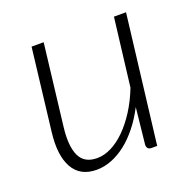

<svg xmlns="http://www.w3.org/2000/svg" viewBox="-96 -597 709 701"><g transform="rotate(-20 258.0 -246.0)"><path d="M142.5 -497.5 105 -181Q96.5 -109.5 114.5 -71.2Q132.5 -33 182 -33Q209.5 -33 237.5 -47Q265.5 -61 292 -87.2Q318.5 -113.5 342 -150.2Q365.5 -187 383.5 -233L415.5 -497.5H462.5L402.5 0H380.5Q371 0 366.8 -5Q362.5 -10 362.5 -18.5L377.5 -160Q357 -120.5 332.2 -89.5Q307.5 -58.5 280.2 -37.2Q253 -16 224 -4.8Q195 6.5 166 6.5Q102 6.5 74.5 -42.8Q47 -92 58 -181L95.5 -497.5Z"/></g></svg>

Font: Lato Light
Style: Italic
Weight: 300
Italic angle: -7°
Designer: Lukasz Dziedzic
Foundry: tyPoland Lukasz Dziedzic
Version: Version 2.007; 2014-02-27